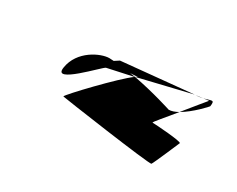

<svg xmlns="http://www.w3.org/2000/svg" viewBox="-55 -841 899 728"><g transform="rotate(30 394.5 -477.0)"><path d="M160 -466C148 -388 291 -546 300 -546L411 -570C365 -538 213 -378 214 -371C214 -370 628 -310 631 -317C636 -323 685 -438 685 -438C688 -446 570 -454 557 -454C552 -454 590 -496 625 -540C611 -532 597 -527 585 -527C585 -527 503 -554 412 -571L642 -626L332 -596L312 -583C304 -583 298 -584 293 -584C256 -584 172 -546 160 -466ZM290 -566C290 -566 290 -567 291 -567ZM389 -574C405 -575 420 -576 422 -576C421 -576 417 -574 412 -571C405 -572 396 -573 389 -574ZM625 -540C669 -565 715 -616 715 -617C720 -650 709 -637 677 -630L701 -633C698 -630 661 -584 625 -540ZM644 -626H646ZM646 -626C657 -626 669 -628 677 -630Z"/></g></svg>

Font: Ampere
Style: SuExtIta
Weight: 400
Version: Version 1